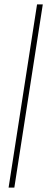

<svg xmlns="http://www.w3.org/2000/svg" viewBox="-20 -731 237 883"><path d="M45.9 131.8H19.5L150.4 -710.9H176.8Z"/></svg>

Font: TypoPRO Roboto
Style: Italic
Weight: 250
Italic angle: -12°
Designer: Google
Version: Version 2.136; 2016